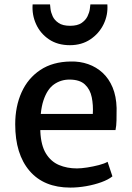

<svg xmlns="http://www.w3.org/2000/svg" viewBox="-20 -843 598 871"><path d="M299 8Q179 8 114 -68Q49 -144 49 -279Q49 -360 77.8 -424Q106.5 -488 162.8 -525.5Q219 -563 301 -564Q343 -565 380 -552Q417 -539 445.5 -512.8Q474 -486.5 490.8 -446.5Q507.5 -406.5 509 -353Q509 -321.5 508.5 -296.8Q508 -272 504 -253H116L126 -326H401Q403.5 -366 396.2 -401.8Q389 -437.5 365.2 -459.8Q341.5 -482 295 -482Q256 -482 225 -460.2Q194 -438.5 177 -387Q160 -335.5 163 -246Q166 -183 188.5 -146.5Q211 -110 247.5 -94.5Q284 -79 329 -79Q348 -79 375.5 -83.2Q403 -87.5 428.8 -94.2Q454.5 -101 468 -109L490 -43Q471.5 -28 439.8 -16.5Q408 -5 371 1.5Q334 8 299 8ZM297 -638Q241.5 -638 202.2 -664.5Q163 -691 143.8 -733.2Q124.5 -775.5 128 -823H207Q207.5 -817.5 209.2 -802Q211 -786.5 219 -769Q227 -751.5 245.8 -738.8Q264.5 -726 298 -726Q331.5 -726 350 -738.8Q368.5 -751.5 377 -769Q385.5 -786.5 387.5 -802Q389.5 -817.5 390 -823H467Q470.5 -775.5 450 -733.2Q429.5 -691 390 -664.5Q350.5 -638 297 -638Z"/></svg>

Font: Tracken
Style: Regular
Weight: 400
Designer: Eben Sorkin
Foundry: Eben Sorkin
Version: Version 2.001